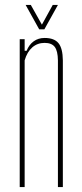

<svg xmlns="http://www.w3.org/2000/svg" viewBox="-20 -759 333 779"><path d="M60 0V-600H80V-553H88Q98 -578 116.8 -591.5Q135.5 -605 161 -605Q200 -605 217.2 -584Q234.5 -563 235 -514V0H215V-514Q214.5 -552.5 202 -568.8Q189.5 -585 161 -585Q132 -585 111 -566.8Q90 -548.5 80 -514V0ZM139 -640 84 -739H105L150 -659L194 -739H215L160 -640Z"/></svg>

Font: Big Shoulders Display SC Thin
Style: Regular
Weight: 100
Designer: Patric King
Foundry: XO Type Co
Version: Version 2.002